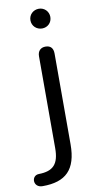

<svg xmlns="http://www.w3.org/2000/svg" viewBox="-150 -727 483 959"><g transform="rotate(-10 91.5 -247.0)"><path d="M-14 191C103 191 159 138 159 9V-451C159 -478 146 -493 120 -493C96 -493 80 -478 80 -451V15C80 96 50 127 -23 128C-64 129 -64 192 -14 191ZM120 -585C148 -585 170 -606 170 -635C170 -663 148 -685 120 -685C92 -685 69 -664 69 -635C69 -606 92 -585 120 -585Z"/></g></svg>

Font: SN Pro Book
Style: Regular
Weight: 350
Designer: Tobias Whetton
Foundry: Supernotes
Version: Version 1.003;Glyphs 3.3 (3324)